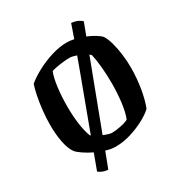

<svg xmlns="http://www.w3.org/2000/svg" viewBox="-208 -957 1132 1204"><g transform="rotate(-30 358.5 -355.5)"><path d="M225 101Q205 101 185 92.5Q165 84 158 76L200 -38Q163 -56 134 -76Q105 -96 94 -110Q71 -142 60 -199Q49 -256 49 -321Q49 -375 55 -428.5Q61 -482 70 -526.5Q79 -571 89 -599Q123 -628 175.5 -656Q228 -684 286.5 -702Q345 -720 397 -720Q420 -720 449 -714Q470 -774 483 -812Q511 -809 530 -800Q549 -791 557 -781L523 -691Q554 -678 579.5 -662.5Q605 -647 618 -632Q634 -606 645 -565.5Q656 -525 662 -477.5Q668 -430 668 -385Q668 -306 655.5 -232Q643 -158 623 -109Q597 -84 550.5 -59Q504 -34 448.5 -17Q393 0 339 0Q323 0 304.5 -3Q286 -6 268 -12ZM231 -146Q234 -143 237 -139L376 -513Q385 -539 395 -565Q405 -591 414 -617Q400 -622 387 -625Q374 -628 365 -628Q347 -628 322 -625.5Q297 -623 272.5 -618.5Q248 -614 232 -609Q216 -569 208 -504.5Q200 -440 200 -370Q200 -306 207.5 -247Q215 -188 231 -146ZM361 -87Q377 -87 401.5 -90.5Q426 -94 449 -100Q472 -106 482 -114Q499 -157 507 -223Q515 -289 515 -359Q515 -419 509.5 -477Q504 -535 495 -572Q491 -576 483 -583L302 -104Q321 -96 337 -91.5Q353 -87 361 -87Z"/></g></svg>

Font: Texturina 72pt ExtraBold
Style: Regular
Weight: 800
Designer: Guillermo Torres Carreño
Foundry: Omnibus-Type
Version: Version 1.002; ttfautohint (v1.8.3)